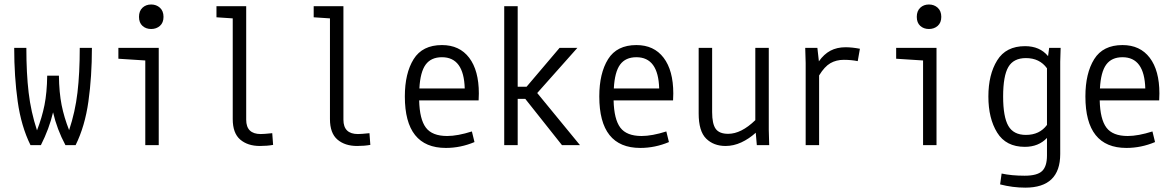

<svg xmlns="http://www.w3.org/2000/svg" viewBox="-20 -653 5290 864"><path d="M393.6 -437.5Q393.6 -308.6 377.9 -196.8Q362.3 -85 320.3 0H274.4Q236.3 -71.3 218.8 -147.5Q201.2 -73.2 164.1 0H117.2Q75.2 -85 59.6 -196.8Q43.9 -308.6 43.9 -437.5H98.6Q98.6 -323.2 108.9 -236.3Q119.1 -149.4 146.5 -66.4Q168.9 -124 180.2 -180.2Q191.4 -236.3 192.4 -312.5H245.1Q246.1 -236.3 257.3 -180.2Q268.6 -124 291 -67.4Q318.4 -149.4 328.6 -236.3Q338.9 -323.2 338.9 -437.5Z M633.8 -380.9 512.7 -388.7V-437.5H694.3V0H633.8ZM660.2 -632.8Q683.6 -632.8 699.7 -618.2Q715.8 -603.5 715.8 -577.1Q715.8 -550.8 699.7 -536.6Q683.6 -522.5 660.2 -522.5Q636.7 -522.5 621.1 -536.6Q605.5 -550.8 605.5 -577.1Q605.5 -603.5 621.1 -618.2Q636.7 -632.8 660.2 -632.8Z M1087.9 -114.3Q1087.9 -49.8 1153.3 -49.8Q1168 -49.8 1205.1 -53.7L1209 -1Q1182.6 3.9 1149.4 3.9Q1094.7 3.9 1061 -24.9Q1027.3 -53.7 1027.3 -117.2V-570.3L954.1 -575.2V-625H1087.9Z M1525.4 -114.3Q1525.4 -49.8 1590.8 -49.8Q1605.5 -49.8 1642.6 -53.7L1646.5 -1Q1620.1 3.9 1586.9 3.9Q1532.2 3.9 1498.5 -24.9Q1464.8 -53.7 1464.8 -117.2V-570.3L1391.6 -575.2V-625H1525.4Z M2134.8 -232.4Q2134.8 -211.9 2133.8 -201.2H1866.2Q1868.2 -116.2 1896.5 -78.6Q1924.8 -41 1992.2 -41Q2039.1 -41 2103.5 -61.5L2115.2 -13.7Q2052.7 12.7 1986.3 12.7Q1801.8 12.7 1801.8 -218.8Q1801.8 -323.2 1841.3 -386.7Q1880.9 -450.2 1968.8 -450.2Q2047.9 -450.2 2091.3 -393.1Q2134.8 -335.9 2134.8 -232.4ZM1867.2 -254.9H2071.3Q2067.4 -395.5 1968.8 -395.5Q1919.9 -395.5 1895.5 -362.3Q1871.1 -329.1 1867.2 -254.9Z M2589.8 0H2508.8L2343.8 -208H2309.6V0H2249V-625H2309.6V-262.7H2349.6L2498 -437.5H2578.1L2397.5 -234.4Z M3009.8 -232.4Q3009.8 -211.9 3008.8 -201.2H2741.2Q2743.2 -116.2 2771.5 -78.6Q2799.8 -41 2867.2 -41Q2914.1 -41 2978.5 -61.5L2990.2 -13.7Q2927.7 12.7 2861.3 12.7Q2676.8 12.7 2676.8 -218.8Q2676.8 -323.2 2716.3 -386.7Q2755.9 -450.2 2843.8 -450.2Q2922.9 -450.2 2966.3 -393.1Q3009.8 -335.9 3009.8 -232.4ZM2742.2 -254.9H2946.3Q2942.4 -395.5 2843.8 -395.5Q2794.9 -395.5 2770.5 -362.3Q2746.1 -329.1 2742.2 -254.9Z M3385.7 0 3380.9 -55.7Q3350.6 -28.3 3315.9 -12.2Q3281.2 3.9 3245.1 3.9Q3191.4 3.9 3157.7 -29.3Q3124 -62.5 3124 -142.6V-437.5H3184.6V-148.4Q3184.6 -95.7 3200.7 -73.2Q3216.8 -50.8 3256.8 -50.8Q3315.4 -50.8 3378.9 -112.3V-437.5H3439.5V-68.4L3441.4 0Z M3849.6 -433.6 3839.8 -377.9Q3810.5 -383.8 3777.3 -383.8Q3743.2 -383.8 3716.8 -368.7Q3690.4 -353.5 3666 -313.5V0H3605.5V-369.1L3603.5 -437.5H3658.2L3665 -377Q3687.5 -409.2 3716.8 -424.8Q3746.1 -440.4 3785.2 -440.4Q3813.5 -440.4 3849.6 -433.6Z M4133.8 -380.9 4012.7 -388.7V-437.5H4194.3V0H4133.8ZM4160.2 -632.8Q4183.6 -632.8 4199.7 -618.2Q4215.8 -603.5 4215.8 -577.1Q4215.8 -550.8 4199.7 -536.6Q4183.6 -522.5 4160.2 -522.5Q4136.7 -522.5 4121.1 -536.6Q4105.5 -550.8 4105.5 -577.1Q4105.5 -603.5 4121.1 -618.2Q4136.7 -632.8 4160.2 -632.8Z M4752.9 -437.5 4751 -375V40Q4751 191.4 4593.8 191.4Q4537.1 191.4 4480.5 176.8L4487.3 127.9Q4532.2 137.7 4590.8 137.7Q4647.5 137.7 4669.4 116.7Q4691.4 95.7 4691.4 46.9V-32.2Q4653.3 7.8 4591.8 7.8Q4506.8 7.8 4467.3 -56.2Q4427.7 -120.1 4427.7 -218.8Q4427.7 -317.4 4467.3 -381.3Q4506.8 -445.3 4592.8 -445.3Q4659.2 -445.3 4696.3 -400.4L4701.2 -437.5ZM4691.4 -90.8V-345.7Q4658.2 -391.6 4596.7 -391.6Q4541 -391.6 4517.6 -351.6Q4494.1 -311.5 4494.1 -218.8Q4494.1 -127 4517.6 -86.4Q4541 -45.9 4596.7 -45.9Q4658.2 -45.9 4691.4 -90.8Z M5197.3 -232.4Q5197.3 -211.9 5196.3 -201.2H4928.7Q4930.7 -116.2 4959 -78.6Q4987.3 -41 5054.7 -41Q5101.6 -41 5166 -61.5L5177.7 -13.7Q5115.2 12.7 5048.8 12.7Q4864.3 12.7 4864.3 -218.8Q4864.3 -323.2 4903.8 -386.7Q4943.4 -450.2 5031.2 -450.2Q5110.4 -450.2 5153.8 -393.1Q5197.3 -335.9 5197.3 -232.4ZM4929.7 -254.9H5133.8Q5129.9 -395.5 5031.2 -395.5Q4982.4 -395.5 4958 -362.3Q4933.6 -329.1 4929.7 -254.9Z"/></svg>

Font: Sudo Light
Style: Regular
Weight: 300
Monospace: yes
Designer: Jens Kutilek
Foundry: Jens Kutilek
Version: Version 0.040